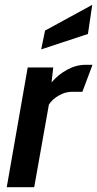

<svg xmlns="http://www.w3.org/2000/svg" viewBox="-20 -777 404 797"><path d="M95 -497H201L194 -435Q221 -467 258.5 -487.5Q296 -508 335 -508H364L322 -396H279Q251 -396 224 -380.5Q197 -365 183 -343L122 0H8ZM167 -650 363 -757 345 -636 151 -572Z"/></svg>

Font: Cabin SemiBold
Style: Italic
Weight: 600
Italic angle: -7°
Designer: Pablo Impallari
Foundry: Pablo Impallari. http://www.impallari.com Igino Marini. http://www.ikern.com
Version: Version 2.200